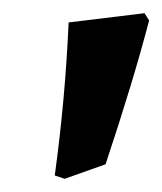

<svg xmlns="http://www.w3.org/2000/svg" viewBox="-20 -676 246 291"><path d="M140 -427 78 -405 63 -410Q79 -527 84 -642L199 -656L206 -645Q182 -553 140 -427Z"/></svg>

Font: Alegreya SC ExtraBold
Style: Italic
Weight: 800
Italic angle: -7°
Designer: Juan Pablo del Peral
Foundry: Huerta Tipografica
Version: Version 2.007; ttfautohint (v1.6)